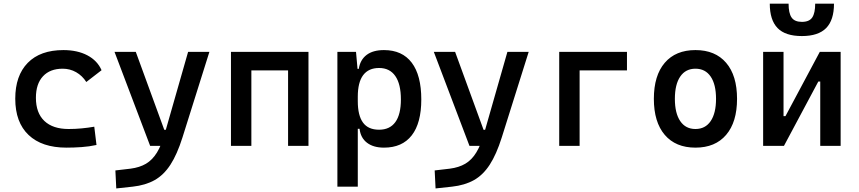

<svg xmlns="http://www.w3.org/2000/svg" viewBox="-20 -803 4728 1057"><path d="M346.2 9.8Q210.9 9.8 137.5 -59.8Q64 -129.4 64 -259.8Q64 -386.7 132.8 -457Q201.7 -527.3 329.1 -527.3Q406.2 -527.3 461.2 -498.3Q516.1 -469.2 539.1 -416.5L455.1 -351.6Q433.1 -386.2 399.2 -405.5Q365.2 -424.8 325.2 -424.8Q255.4 -424.8 216.6 -383.1Q177.7 -341.3 177.7 -264.6Q177.7 -181.2 224.4 -137Q271 -92.8 357.9 -92.8Q393.6 -92.8 429.4 -96.2Q465.3 -99.6 499 -105.5L511.2 -4.9Q471.2 3.9 428.7 6.8Q386.2 9.8 346.2 9.8Z M620.1 234.4 615.2 135.3 698.7 125.5Q748.5 119.1 783.7 98.4Q818.8 77.6 844 36.9Q869.1 -3.9 887.7 -70.3L1015.6 -517.6H1132.8L984.4 -45.9Q955.1 46.9 918.2 103.8Q881.3 160.6 831.1 188.7Q780.8 216.8 710.4 224.6ZM806.6 0 610.4 -517.6H727.5L884.3 -88.4H902.3V0Z M1565.9 0V-517.6H1678.2V0ZM1251.5 0V-517.6H1363.8V0ZM1274.4 -415.5V-517.6H1667V-415.5Z M1837.4 224.6V-517.6H1939.9L1949.7 -408.2V224.6ZM2093.8 9.8Q2035.6 9.8 2000.5 -17.1Q1965.3 -43.9 1959.5 -93.8H1914.6L1949.7 -246.1Q1949.7 -167.5 1978.3 -128.2Q2006.8 -88.9 2066.9 -88.9Q2126 -88.9 2156.5 -130.9Q2187 -172.9 2187 -255.4Q2187 -340.3 2156.2 -384.5Q2125.5 -428.7 2066.9 -428.7Q2008.8 -428.7 1979.2 -389.2Q1949.7 -349.6 1949.7 -271L1916 -423.8H1955.1Q1962.9 -473.6 1998 -500.5Q2033.2 -527.3 2093.8 -527.3Q2194.3 -527.3 2246.8 -457.8Q2299.3 -388.2 2299.3 -255.4Q2299.3 -125.5 2246.8 -57.9Q2194.3 9.8 2093.8 9.8Z M2377.9 234.4 2373 135.3 2456.5 125.5Q2506.3 119.1 2541.5 98.4Q2576.7 77.6 2601.8 36.9Q2627 -3.9 2645.5 -70.3L2773.4 -517.6H2890.6L2742.2 -45.9Q2712.9 46.9 2676 103.8Q2639.2 160.6 2588.9 188.7Q2538.6 216.8 2468.3 224.6ZM2564.5 0 2368.2 -517.6H2485.4L2642.1 -88.4H2660.2V0Z M3058.6 0V-517.6H3170.9V0ZM3088.9 -415.5V-517.6H3431.6V-415.5Z M3808.6 9.8Q3699.7 9.8 3639.6 -60.5Q3579.6 -130.9 3579.6 -258.8Q3579.6 -387.2 3639.6 -457.3Q3699.7 -527.3 3808.6 -527.3Q3917.5 -527.3 3977.5 -457.3Q4037.6 -387.2 4037.6 -258.8Q4037.6 -130.9 3977.5 -60.5Q3917.5 9.8 3808.6 9.8ZM3808.6 -92.8Q3862.8 -92.8 3892.3 -136.2Q3921.9 -179.7 3921.9 -258.8Q3921.9 -338.4 3892.3 -381.6Q3862.8 -424.8 3808.6 -424.8Q3754.4 -424.8 3724.9 -381.6Q3695.3 -338.4 3695.3 -258.8Q3695.3 -179.7 3724.9 -136.2Q3754.4 -92.8 3808.6 -92.8Z M4258.3 0V-163.6H4304.2L4493.2 -517.6H4527.3V-354H4484.9L4295.9 0ZM4181.2 0V-517.6H4293.5V0ZM4495.6 0V-517.6H4607.9V0ZM4394.5 -604.5Q4303.2 -604.5 4260.5 -648.7Q4217.8 -692.9 4217.8 -782.7H4321.3Q4321.3 -730.5 4337.9 -706.5Q4354.5 -682.6 4394.5 -682.6Q4435.5 -682.6 4451.7 -707Q4467.8 -731.4 4467.8 -782.7H4571.3Q4571.3 -692.4 4528.1 -648.4Q4484.9 -604.5 4394.5 -604.5Z"/></svg>

Font: Cascadia Code Medium
Style: Regular
Weight: 500
Monospace: yes
Designer: Aaron Bell
Foundry: Saja Typeworks
Version: Version 2407.024